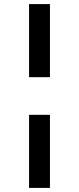

<svg xmlns="http://www.w3.org/2000/svg" viewBox="-20 -780 386 938"><path d="M122 -403V-760H224V-403ZM122 138V-219H224V138Z"/></svg>

Font: IBM Plex Sans Cond SmBld
Style: Regular
Weight: 600
Width: 3
Designer: Mike Abbink, Paul van der Laan, Pieter van Rosmalen
Foundry: Bold Monday
Version: Version 1.3